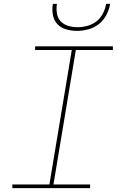

<svg xmlns="http://www.w3.org/2000/svg" viewBox="-20 -975 640 995"><path d="M44 0V-19H236L352 -716H162V-735H565V-716H373L257 -19H447V0ZM379 -815Q350 -815 322.5 -823Q295 -831 277 -850.5Q259 -870 254 -898Q249 -926 254 -955H275Q271 -930 275 -905.5Q279 -881 294.5 -864.5Q310 -848 333.5 -841Q357 -834 382 -834Q407 -834 433 -841Q459 -848 480 -864.5Q501 -881 513.5 -905.5Q526 -930 530 -955H551Q546 -926 531.5 -898Q517 -870 492.5 -850.5Q468 -831 438 -823Q408 -815 379 -815Z"/></svg>

Font: Iosevka SS04 Th Ex Obl
Style: Regular
Weight: 100
Width: 7
Italic angle: -9°
Monospace: yes
Designer: Belleve Invis
Foundry: Belleve Invis
Version: Version 19.0.0; ttfautohint (v1.8.4)